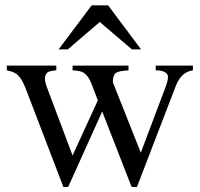

<svg xmlns="http://www.w3.org/2000/svg" viewBox="-20 -697 763 731"><path d="M714.4 -429.2Q670.9 -423.3 650.4 -372.6L501.5 14.6H481L369.1 -272.5L239.7 14.6H221.2L77.1 -361.8Q69.8 -379.9 63 -391.6Q56.2 -403.3 48.8 -409.7Q43.5 -416.5 32.2 -421.4Q21 -426.3 5.9 -429.2V-447.3H194.3V-429.2Q168.5 -427.7 159.7 -420.4Q151.4 -412.1 151.1 -398.4Q150.9 -384.8 159.7 -361.8L256.3 -105L352.5 -314.9L327.1 -381.3Q315.4 -410.2 296.4 -421.4Q285.2 -427.7 256.3 -429.2V-447.3H469.2V-429.2Q451.2 -428.2 439 -425.8Q426.8 -423.3 419.4 -418Q416.5 -415 414.1 -409.9Q411.6 -404.8 410.4 -398.4Q409.2 -392.1 409.9 -385.3Q410.6 -378.4 414.1 -372.6L516.1 -115.7L608.9 -361.8Q619.6 -389.2 619.6 -404.3Q619.6 -407.2 618.2 -411.4Q616.7 -415.5 611.8 -419.7Q606.9 -423.8 597.7 -426.5Q588.4 -429.2 572.8 -429.2V-447.3H714.4ZM482.4 -508.8 359.9 -613.3 237.8 -508.8H203.1L329.1 -676.8H391.6L517.1 -508.8Z"/></svg>

Font: Doulos SIL Phon
Style: Regular
Weight: 400
Designer: Walt Agee, Victor Gaultney, Peter Martin, Debbi Hosken, Becca Hirsbrunner
Foundry: SIL International
Version: Version 5.000